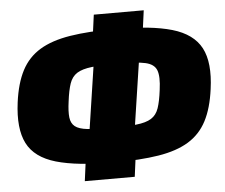

<svg xmlns="http://www.w3.org/2000/svg" viewBox="-51 -762 979 835"><g transform="rotate(-5 438.0 -345.0)"><path d="M474 -634Q632 -634 723 -607.5Q814 -581 848 -516.5Q882 -452 866 -337Q855 -254 826.5 -199.5Q798 -145 746.5 -113.5Q695 -82 614.5 -69Q534 -56 418 -56Q259 -56 167.5 -82.5Q76 -109 43 -174Q10 -239 25 -353Q36 -436 64.5 -490.5Q93 -545 145 -576.5Q197 -608 278 -621Q359 -634 474 -634ZM476 -483Q404 -483 360.5 -478Q317 -473 294.5 -458.5Q272 -444 262 -415Q252 -386 246 -337Q240 -294 243 -268Q246 -242 263 -228.5Q280 -215 316.5 -211Q353 -207 415 -207Q487 -207 530 -211.5Q573 -216 596 -230.5Q619 -245 629 -274.5Q639 -304 645 -353Q653 -411 642.5 -438.5Q632 -466 593.5 -474.5Q555 -483 476 -483ZM606 -704 588 -570 573 -532 521 -186 524 -138 504 14H286L306 -138L323 -186L375 -532L370 -570L388 -704Z"/></g></svg>

Font: Exo 2 Black
Style: Italic
Weight: 900
Italic angle: -8°
Designer: Natanael Gama
Foundry: Natanael Gama
Version: Version 2.010